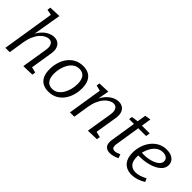

<svg xmlns="http://www.w3.org/2000/svg" viewBox="75 -1603 2442 2442"><g transform="rotate(45 1296.5 -381.5)"><path d="M373.5 3.3 429.8 -345.6Q437.1 -388.2 430.1 -416.5Q423.2 -444.8 405.7 -459.1Q388.2 -473.5 361.9 -473.5Q334.3 -473.5 303.3 -457.5Q272.4 -441.5 243.3 -409Q214.2 -376.6 191.9 -326.1Q169.6 -275.7 158.2 -206.8L125.6 0H47.6L161.9 -719.9L173.2 -703.2L83.9 -720.5L90.6 -765.4L247.6 -771.7L173.6 -334.5L145.1 -296.6Q171.7 -384 213.4 -436.7Q255.1 -489.4 302.4 -513.2Q349.7 -537.1 392.4 -537.1Q433.8 -537.1 463.3 -516.9Q492.8 -496.7 506.1 -457.5Q519.5 -418.3 509.8 -360.7L459.8 -47.8L428.3 -72.9L538.5 -45.8L531.4 -1.3Z M914.7 -537.1Q971.1 -537.1 1013.2 -514.9Q1055.4 -492.7 1079.1 -445.4Q1102.8 -398 1102.8 -322.4Q1102.8 -261 1085.4 -201.8Q1068.1 -142.7 1033.4 -95Q998.8 -47.3 946.6 -19.2Q894.4 9 824.3 9Q769.3 9 726.8 -13Q684.3 -35 660.4 -82.5Q636.6 -130 636.6 -205.7Q636.6 -267.7 653.7 -326.5Q670.9 -385.4 705.6 -432.9Q740.3 -480.4 792.5 -508.7Q844.7 -537.1 914.7 -537.1ZM904 -477.5Q856.4 -477.5 820.9 -452.5Q785.5 -427.5 762.5 -387.2Q739.5 -346.9 727.9 -299.2Q716.2 -251.6 716.2 -207Q716.2 -132.4 746.2 -91.5Q776.1 -50.5 835.4 -50.5Q882.3 -50.5 917.4 -75.5Q952.6 -100.5 976.2 -141Q999.8 -181.5 1011.5 -229.1Q1023.1 -276.8 1023.1 -322Q1023.1 -396.9 993.7 -437.2Q964.2 -477.5 904 -477.5Z M1534.8 3.3 1591.1 -345.6Q1598.5 -388.2 1591.5 -416.5Q1584.5 -444.8 1567 -459.1Q1549.6 -473.5 1523.3 -473.5Q1495.6 -473.5 1464.7 -457.5Q1433.7 -441.5 1404.6 -409Q1375.5 -376.6 1353.2 -326.1Q1330.9 -275.7 1319.6 -206.8L1286.9 0H1208.9L1288.9 -502.7L1316 -454.8L1207.2 -481.9L1213.9 -525.4L1367.5 -531.4L1330.5 -334.5L1306.4 -296.6Q1332.7 -383.7 1374.6 -436.3Q1416.4 -489 1463.6 -513Q1510.8 -537.1 1552.8 -537.1Q1594.8 -537.1 1624.8 -516.9Q1654.8 -496.7 1667.8 -457.5Q1680.8 -418.3 1671.2 -360.7L1620.5 -45.8L1587.7 -72.9L1699.8 -45.8L1692.8 -1.3Z M2057.6 -24.7Q2022.9 -7.7 1990.7 0.7Q1958.5 9 1931.8 9Q1886.7 9 1859 -15.7Q1831.3 -40.4 1831.3 -92.5Q1831.3 -101.5 1831.9 -109Q1832.6 -116.5 1833.9 -124.9L1890.5 -484.5L1899.9 -471.8H1800.9L1808 -516.3L1911.9 -530.7L1895.6 -515L1916.6 -646.7L1996.2 -659.1L1973.6 -515L1965.5 -528H2115.2L2106.2 -471.8H1954.8L1968.5 -484.5L1912.3 -130.2Q1911.3 -126.2 1910.8 -119.7Q1910.3 -113.2 1910.3 -106.2Q1910.3 -77.5 1923.1 -65.1Q1935.9 -52.6 1957.6 -52.6Q1974.9 -52.6 1995.5 -59.1Q2016.2 -65.5 2039.2 -76.5Z M2320.9 8.9Q2268.3 8.9 2225.8 -13.1Q2183.3 -35.1 2158.4 -81.5Q2133.5 -128 2133.5 -201.8Q2133.5 -265.3 2152.7 -325Q2171.9 -384.7 2208.8 -432.6Q2245.6 -480.4 2298 -508.6Q2350.4 -536.7 2416.5 -536.7Q2489.9 -536.7 2531.2 -502.7Q2572.5 -468.7 2572.5 -415Q2572.5 -369.8 2543.7 -335Q2514.8 -300.1 2466.4 -276Q2417.9 -251.8 2358.6 -239.6Q2299.4 -227.3 2238.5 -227.3Q2228.4 -227.3 2218.9 -227.4Q2209.5 -227.6 2200 -228.6L2205.4 -285.6Q2217.2 -284.6 2229.7 -283.6Q2242.2 -282.6 2255.2 -282.6Q2296.7 -282.6 2339.4 -290.9Q2382.1 -299.3 2417.5 -315.1Q2452.9 -331 2474.6 -354.2Q2496.4 -377.5 2496.4 -407.5Q2496.4 -439 2472.3 -458.8Q2448.1 -478.5 2405.5 -478.5Q2359.4 -478.5 2323.1 -454.4Q2286.8 -430.3 2261.4 -390.1Q2236.1 -349.8 2222.8 -301Q2209.6 -252.3 2209.6 -203Q2209.6 -123 2244.5 -86.1Q2279.4 -49.3 2336.7 -49.3Q2371.7 -49.3 2411.1 -61.4Q2450.5 -73.5 2490.8 -96.4L2511.4 -50.6Q2463.8 -21 2415 -6Q2366.2 8.9 2320.9 8.9Z"/></g></svg>

Font: Bitter Thin
Style: Italic
Weight: 100
Italic angle: -9°
Designer: Sol Matas, and Bitter project Authors
Foundry: Sol Matas
Version: Version 2.002